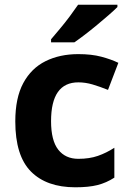

<svg xmlns="http://www.w3.org/2000/svg" viewBox="-20 -786 554 816"><path d="M300 10Q178 10 111.5 -57Q45 -124 45 -270Q45 -370 79 -433Q113 -496 173.5 -526Q234 -556 313 -556Q369 -556 410.5 -545Q452 -534 483 -519L439 -404Q404 -418 373.5 -427Q343 -436 313 -436Q197 -436 197 -271Q197 -189 227.5 -150Q258 -111 313 -111Q360 -111 396 -123.5Q432 -136 466 -158V-31Q432 -9 394.5 0.5Q357 10 300 10ZM479 -766V-756Q465 -742 442 -722Q419 -702 392.5 -680Q366 -658 340.5 -638.5Q315 -619 296 -606H197V-619Q213 -638 234.5 -663.5Q256 -689 276.5 -716.5Q297 -744 312 -766Z"/></svg>

Font: Noto Sans
Style: Bold
Weight: 700
Designer: Monotype Design Team
Foundry: Monotype Imaging Inc.
Version: Version 2.000;GOOG;noto-source:20170915:90ef993387c0; ttfaut